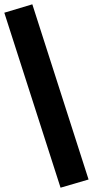

<svg xmlns="http://www.w3.org/2000/svg" viewBox="-41 -790 431 891"><path d="M240 81 -21 -731 109 -770 370 43Z"/></svg>

Font: Nunito Sans Black
Style: Regular
Weight: 900
Designer: Vernon Adams
Foundry: Vernon Adams
Version: Version 3.006; ttfautohint (v1.8.3)